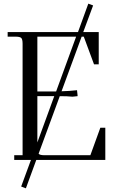

<svg xmlns="http://www.w3.org/2000/svg" viewBox="-20 -878 653 1054"><path d="M22 -676.8V-702.1H408.2L464.8 -857.9L491.2 -848.1L437 -702.1H522V-524.9H496.1L439.9 -676.8H428.2L317.9 -377Q360.4 -377.9 402.8 -382.8L405.8 -355V-350.1L377.9 -347.2Q350.1 -350.1 308.1 -350.1L191.9 -34.2Q198.7 -25.9 224.1 -25.9H476.1L530.8 -176.8H558.1V0H179.2L122.1 155.8L96.2 146L149.9 0H58.1V-25.9H104V-637.2Q104 -662.1 96.9 -669.4Q89.8 -676.8 64.9 -676.8ZM185.1 -96.2 277.8 -350.1H185.1ZM185.1 -376H288.1L397.9 -676.8H185.1Z"/></svg>

Font: Dihjauti S
Style: Regular
Weight: 400
Designer: T. Christopher White
Version: Version 3.0.0